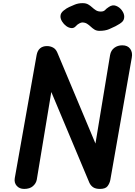

<svg xmlns="http://www.w3.org/2000/svg" viewBox="-20 -1228 878 1248"><path d="M137 0Q106.5 0 88.8 -20Q71 -40 76 -70L218 -870Q223.5 -899.5 240.8 -914Q258 -928.5 285 -928.5Q307 -928.5 325 -918.8Q343 -909 352.5 -886.5L600.5 -295L695.5 -870Q701 -900.5 723 -917Q745 -933.5 775 -933.5Q810 -933.5 826.5 -910.2Q843 -887 836.5 -853L697 -58Q692.5 -35.5 679 -17.8Q665.5 0 629.5 0Q602 0 586 -10.5Q570 -21 561 -40L313.5 -630L219 -60Q214.5 -36 194 -18Q173.5 0 137 0ZM626.5 -1027.5Q607.5 -1027.5 594.2 -1035.8Q581 -1044 569.8 -1054.8Q558.5 -1065.5 545.5 -1073.8Q532.5 -1082 514 -1082Q507 -1082 494.5 -1075.2Q482 -1068.5 473.5 -1058.5Q461 -1044 443.8 -1045.5Q426.5 -1047 410.5 -1058.8Q394.5 -1070.5 383.8 -1087.8Q373 -1105 373 -1122Q373 -1142.5 392.5 -1158.5Q412 -1174.5 430 -1182.5Q445 -1189.5 467.2 -1198.5Q489.5 -1207.5 517 -1207.5Q539 -1207.5 553.2 -1199.2Q567.5 -1191 579 -1180.2Q590.5 -1169.5 603.5 -1161.2Q616.5 -1153 635 -1153Q654.5 -1153 662.8 -1162.5Q671 -1172 688 -1183Q711.5 -1199 734.5 -1190Q757.5 -1181 772.5 -1160.2Q787.5 -1139.5 787.5 -1120Q787.5 -1099 774.5 -1086.2Q761.5 -1073.5 730.5 -1057.5Q714 -1049 688.8 -1038.2Q663.5 -1027.5 626.5 -1027.5Z"/></svg>

Font: Edu VIC WA NT Hand
Style: Regular
Weight: 400
Designer: Tina and Corey Anderson, Eben Sorkin, Mirko Velimirovic
Foundry: Google for Education
Version: Version 1.000